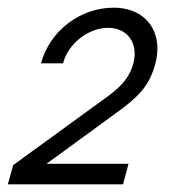

<svg xmlns="http://www.w3.org/2000/svg" viewBox="-32 -750 452 500"><path d="M268.8 -454.5C325.8 -495.5 356.6 -524.5 372.4 -583.5C376.1 -597.5 377.9 -610.9 377.9 -623.5C377.9 -686.1 334 -730 264.1 -730C177.1 -730 97.6 -670 74.8 -585H132.3C143.8 -633.5 196.1 -677.5 249.6 -677.5C292.1 -677.5 318.6 -649.5 318.6 -610.2C318.6 -601.9 317.5 -593.1 315 -584C307.6 -556.5 291.7 -530.5 250.6 -500.5L2.3 -320L-11.6 -270H288.4L302.7 -323.5H89.2Z"/></svg>

Font: Manrope
Style: RegularItalic
Weight: 400
Italic angle: -15°
Designer: Mikhail Sharanda
Foundry: Mikhail Sharanda
Version: Version 4.502;hotconv 1.0.109;makeotfexe 2.5.65596